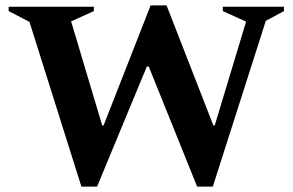

<svg xmlns="http://www.w3.org/2000/svg" viewBox="-20 -685 1082 710"><path d="M281 5 89 -604 12 -644V-660H327V-644L243 -606L358 -221H363L537 -665H596L769 -221H774L890 -605L804 -644V-660H1030V-644L963 -608L767 5H709L530 -439H523L339 5Z"/></svg>

Font: Spectral
Style: Bold
Weight: 700
Designer: Jean-Baptiste Levee
Foundry: Production Type
Version: Version 2.001